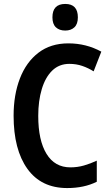

<svg xmlns="http://www.w3.org/2000/svg" viewBox="-20 -944 560 974"><path d="M332 -620Q280 -620 245 -586Q210 -552 192 -492Q174 -432 174 -356Q174 -232 216 -163.5Q258 -95 337 -95Q373 -95 406 -104.5Q439 -114 471 -129V-22Q407 10 321 10Q189 10 119 -87.5Q49 -185 49 -357Q49 -463 81 -546Q113 -629 175 -676.5Q237 -724 327 -724Q417 -724 494 -682L455 -582Q428 -599 397.5 -609.5Q367 -620 332 -620ZM311 -924Q375 -924 375 -856Q375 -822 357.5 -805.5Q340 -789 311 -789Q281 -789 263.5 -805.5Q246 -822 246 -856Q246 -924 311 -924Z"/></svg>

Font: Noto Sans Thai Looped Condensed SemiBold
Style: Regular
Weight: 600
Width: 3
Designer: Sasikarn Vongin, Ben Mitchell
Foundry: The Fontpad Ltd
Version: Version 1.001; ttfautohint (v1.8.4.7-5d5b)